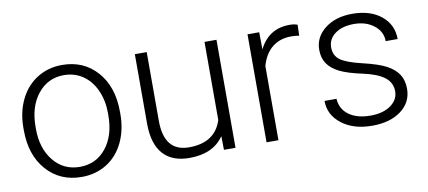

<svg xmlns="http://www.w3.org/2000/svg" viewBox="-56 -726 2064 925"><g transform="rotate(-10 976.0 -264.0)"><path d="M43.9 -272Q43.9 -348.1 73.5 -409.2Q103 -470.2 157 -504.2Q210.9 -538.1 279.3 -538.1Q384.8 -538.1 450.2 -464.1Q515.6 -390.1 515.6 -268.1V-255.9Q515.6 -179.2 486.1 -117.9Q456.5 -56.6 402.8 -23.4Q349.1 9.8 280.3 9.8Q175.3 9.8 109.6 -64.2Q43.9 -138.2 43.9 -260.3ZM102.5 -255.9Q102.5 -161.1 151.6 -100.3Q200.7 -39.6 280.3 -39.6Q359.4 -39.6 408.4 -100.3Q457.5 -161.1 457.5 -260.7V-272Q457.5 -332.5 435.1 -382.8Q412.6 -433.1 372.1 -460.7Q331.5 -488.3 279.3 -488.3Q201.2 -488.3 151.9 -427Q102.5 -365.7 102.5 -266.6Z M976.1 -66.9Q923.3 9.8 807.6 9.8Q723.1 9.8 679.2 -39.3Q635.3 -88.4 634.3 -184.6V-528.3H692.4V-191.9Q692.4 -41 814.5 -41Q941.4 -41 975.1 -146V-528.3H1033.7V0H977.1Z M1429.7 -478.5Q1411.1 -481.9 1390.1 -481.9Q1335.4 -481.9 1297.6 -451.4Q1259.8 -420.9 1243.7 -362.8V0H1185.5V-528.3H1242.7L1243.7 -444.3Q1290 -538.1 1392.6 -538.1Q1417 -538.1 1431.2 -531.7Z M1838.4 -134.3Q1838.4 -177.7 1803.5 -204.1Q1768.6 -230.5 1698.2 -245.4Q1627.9 -260.3 1589.1 -279.5Q1550.3 -298.8 1531.5 -326.7Q1512.7 -354.5 1512.7 -394Q1512.7 -456.5 1564.9 -497.3Q1617.2 -538.1 1698.7 -538.1Q1787.1 -538.1 1840.6 -494.4Q1894 -450.7 1894 -380.4H1835.4Q1835.4 -426.8 1796.6 -457.5Q1757.8 -488.3 1698.7 -488.3Q1641.1 -488.3 1606.2 -462.6Q1571.3 -437 1571.3 -396Q1571.3 -356.4 1600.3 -334.7Q1629.4 -313 1706.3 -294.9Q1783.2 -276.9 1821.5 -256.3Q1859.9 -235.8 1878.4 -207Q1897 -178.2 1897 -137.2Q1897 -70.3 1843 -30.3Q1789.1 9.8 1702.1 9.8Q1609.9 9.8 1552.5 -34.9Q1495.1 -79.6 1495.1 -147.9H1553.7Q1557.1 -96.7 1596.9 -68.1Q1636.7 -39.6 1702.1 -39.6Q1763.2 -39.6 1800.8 -66.4Q1838.4 -93.3 1838.4 -134.3Z"/></g></svg>

Font: Shabnam Thin FD
Style: Thin-FD
Weight: 100
Foundry: DejaVu fonts team - Redesigned by Saber Rastikerdar - Based on Vazir font
Version: Version 5.0.0